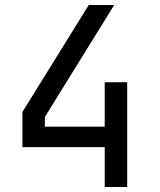

<svg xmlns="http://www.w3.org/2000/svg" viewBox="-20 -750 640 770"><path d="M400 0V-160H70V-301L336 -730H438L160 -281V-242H400V-420H490V0Z"/></svg>

Font: JetBrainsMono NFM
Style: Regular
Weight: 400
Monospace: yes
Designer: Philipp Nurullin, Konstantin Bulenkov
Foundry: JetBrains
Version: Version 2.304; ttfautohint (v1.8.4.7-5d5b);Nerd Fonts 3.3.0